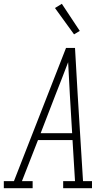

<svg xmlns="http://www.w3.org/2000/svg" viewBox="-54 -986 574 1006"><path d="M-34 0V-37H19L292 -735H339L353 -490L381 -37H428V0H277V-37H339L326 -252H145L61 -37H117V0ZM159 -288H324L312 -490Q310 -533 307.5 -575.5Q305 -618 303 -660Q287 -618 270.5 -575.5Q254 -533 237 -490ZM334 -806 234 -944 270 -966 364 -824Z"/></svg>

Font: Iosevka Slab XLtObl
Style: Regular
Weight: 200
Italic angle: -9°
Monospace: yes
Designer: Belleve Invis
Foundry: Belleve Invis
Version: Version 11.1.1; ttfautohint (v1.8.3)